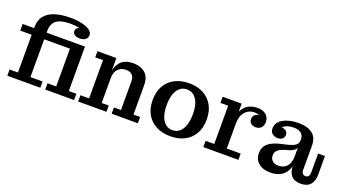

<svg xmlns="http://www.w3.org/2000/svg" viewBox="-56 -1262 3261 1816"><g transform="rotate(20 1575.0 -354.5)"><path d="M42 0V-63H126V-519L252 -526V-63H374V0ZM424 0V-63H511V-510H638V-63H714V0ZM11 -443V-510H638V-443ZM126 -519Q126 -590 161.5 -634Q197 -678 262.5 -699Q328 -720 417 -720L436 -667Q375 -667 334 -653.5Q293 -640 272.5 -609Q252 -578 252 -526ZM563 -565Q533 -565 513 -578Q493 -591 493 -615Q493 -640 515 -651.5Q537 -663 570 -663L578 -635Q561 -650 523 -658.5Q485 -667 436 -667L417 -720Q481 -720 532 -708.5Q583 -697 612.5 -676Q642 -655 642 -625Q642 -599 621 -582Q600 -565 563 -565Z M1092 0V-63H1163V-351Q1163 -395 1140.5 -416Q1118 -437 1079 -437Q1050 -437 1025 -424Q1000 -411 984.5 -383.5Q969 -356 969 -310L948 -309Q948 -378 966.5 -424.5Q985 -471 1024 -495Q1063 -519 1126 -519Q1197 -519 1243 -480Q1289 -441 1289 -355V-63H1356V0ZM755 0V-63H842V-448H764V-510H954V-349L969 -351V-63H1040V0Z M1684 11Q1604 11 1542.5 -20.5Q1481 -52 1446.5 -111.5Q1412 -171 1412 -255Q1412 -340 1446.5 -399.5Q1481 -459 1542.5 -490.5Q1604 -522 1684 -522Q1765 -522 1826 -490.5Q1887 -459 1921.5 -399.5Q1956 -340 1956 -255Q1956 -171 1921.5 -111Q1887 -51 1826 -20Q1765 11 1684 11ZM1684 -50Q1725 -50 1754.5 -74.5Q1784 -99 1800 -146Q1816 -193 1816 -260Q1816 -323 1800 -368Q1784 -413 1754.5 -436.5Q1725 -460 1684 -460Q1644 -460 1614.5 -436Q1585 -412 1569 -366Q1553 -320 1553 -255Q1553 -190 1569 -144Q1585 -98 1614.5 -74Q1644 -50 1684 -50Z M2015 0V-63H2102V-448H2024V-510H2215V-335L2228 -338V-63H2368V0ZM2193 -311Q2194 -388 2218 -435Q2242 -482 2282 -503Q2322 -524 2372 -524Q2425 -524 2457.5 -497Q2490 -470 2490 -423Q2490 -389 2470 -367Q2450 -345 2415 -345Q2385 -345 2366.5 -361.5Q2348 -378 2348 -403Q2348 -434 2369 -450Q2390 -466 2434 -463L2428 -423Q2426 -448 2407.5 -461Q2389 -474 2357 -474Q2323 -474 2293 -456Q2263 -438 2245.5 -402Q2228 -366 2228 -311Z M2644 -320Q2615 -320 2592 -337.5Q2569 -355 2569 -391Q2569 -435 2599.5 -464Q2630 -493 2679.5 -507.5Q2729 -522 2784 -522Q2877 -522 2926.5 -483Q2976 -444 2976 -364L2858 -380Q2858 -424 2831.5 -445Q2805 -466 2756 -466Q2725 -466 2698 -458Q2671 -450 2653 -433Q2635 -416 2629 -389V-430Q2666 -430 2688 -417Q2710 -404 2710 -375Q2710 -350 2693 -335Q2676 -320 2644 -320ZM2997 11Q2933 11 2902 -25Q2871 -61 2871 -125V-165H2857V-299H2852L2858 -339V-380L2976 -364V-119Q2976 -99 2986.5 -85.5Q2997 -72 3016 -72Q3036 -72 3046 -85.5Q3056 -99 3056 -119V-314H3125V-126Q3125 -63 3093.5 -26Q3062 11 2997 11ZM2691 10Q2616 10 2572 -27Q2528 -64 2528 -124Q2528 -169 2547.5 -198.5Q2567 -228 2602 -246.5Q2637 -265 2682 -276L2766 -296Q2795 -304 2815.5 -313.5Q2836 -323 2847 -338.5Q2858 -354 2858 -379L2861 -299H2857Q2849 -281 2831 -269Q2813 -257 2782 -248L2745 -238Q2718 -229 2698.5 -218Q2679 -207 2668.5 -191Q2658 -175 2658 -151Q2658 -116 2681 -96.5Q2704 -77 2741 -77Q2772 -77 2798 -90.5Q2824 -104 2840.5 -134.5Q2857 -165 2857 -215L2881 -209Q2882 -132 2858.5 -83.5Q2835 -35 2792 -12.5Q2749 10 2691 10Z"/></g></svg>

Font: Montagu Slab 120pt Medium
Style: Regular
Weight: 500
Designer: Florian Karsten
Foundry: Florian Karsten
Version: Version 1.000